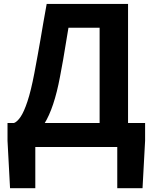

<svg xmlns="http://www.w3.org/2000/svg" viewBox="-20 -761 790 994"><path d="M162.8 0V213.2H32L18.9 -32.5V-124.3H731.2V-32.5L717.9 213.2H587.1V0ZM495.7 -47.2V-617.3H334.4Q326.1 -567.3 319.7 -528.8Q313.3 -490.2 306.9 -451.9Q300.6 -413.6 290.5 -363Q275.5 -282.8 255.2 -222Q235 -161.3 209.1 -119.7Q183.2 -78.1 151.2 -56.7Q119.2 -35.3 79.2 -32.9L52.7 -124.3Q69.1 -130.5 86.5 -155.9Q104 -181.4 122.2 -236.2Q140.5 -291 158 -382.9Q167.4 -433.3 175.1 -475.2Q182.8 -517.2 189.7 -557.5Q196.5 -597.8 204.1 -642.1Q211.7 -686.4 221.7 -740.8H642.9V-47.2Z"/></svg>

Font: Noto Sans HK Thin
Style: Regular
Weight: 100
Designer: Ryoko NISHIZUKA 西塚涼子 (kana, bopomofo & ideographs); Paul D. Hunt (Latin, Greek & Cyrillic); Sandoll Communications 산돌커뮤니
Foundry: Adobe
Version: Version 2.004-H2;hotconv 1.0.118;makeotfexe 2.5.65603